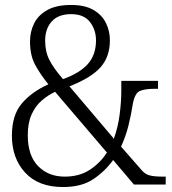

<svg xmlns="http://www.w3.org/2000/svg" viewBox="-20 -744 695 774"><path d="M234 10Q135 10 81.5 -48Q28 -106 28 -197Q28 -280 68 -327Q108 -374 175 -404Q142 -445 121.5 -483Q101 -521 101 -577Q101 -617 118 -650.5Q135 -684 171.5 -704Q208 -724 267 -724Q322 -724 356.5 -704Q391 -684 407 -651.5Q423 -619 423 -582Q423 -515 385 -472.5Q347 -430 260 -396L439 -185Q456 -232 462.5 -283.5Q469 -335 469 -377V-418H617V-386H602Q564 -386 543.5 -377Q523 -368 515 -323Q509 -283 498 -238.5Q487 -194 468 -153L552 -57Q565 -42 583 -37Q601 -32 638 -32H648V0H520L436 -99Q404 -54 356.5 -22Q309 10 234 10ZM234 -425Q303 -450 335 -487Q367 -524 367 -581Q367 -624 342.5 -655.5Q318 -687 267 -687Q215 -687 188.5 -657.5Q162 -628 162 -580Q162 -536 179 -502.5Q196 -469 234 -425ZM241 -32Q300 -32 342 -59.5Q384 -87 411 -129L202 -374Q173 -360 148 -338.5Q123 -317 107.5 -283Q92 -249 92 -199Q92 -117 133.5 -74.5Q175 -32 241 -32Z"/></svg>

Font: Noto Serif Lao SemiCondensed Light
Style: Regular
Weight: 300
Width: 4
Designer: Monotype Design Team
Foundry: Monotype Imaging Inc.
Version: Version 2.003; ttfautohint (v1.8.4.7-5d5b)